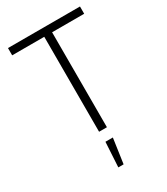

<svg xmlns="http://www.w3.org/2000/svg" viewBox="-226 -799 992 1139"><g transform="rotate(-30 270.0 -230.0)"><path d="M516.6 -700.2Q516.6 -687.5 516.6 -650.4Q461.9 -650.4 296.9 -650.4Q296.9 -487.3 296.9 0Q283.2 0 243.2 0Q243.2 -162.1 243.2 -650.4Q188.5 -650.4 23.4 -650.4Q23.4 -662.1 23.4 -700.2Q146.5 -700.2 516.6 -700.2ZM236.3 240.2Q238.3 197.3 246.1 70.3Q258.8 70.3 296.9 70.3Q291 112.3 272.5 240.2Q262.7 240.2 236.3 240.2Z"/></g></svg>

Font: LeFont
Style: ExtraLight
Weight: 200
Designer: Leryon MEDIA
Version: Version 1.0